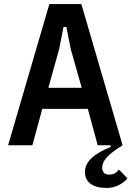

<svg xmlns="http://www.w3.org/2000/svg" viewBox="-20 -718 650 949"><path d="M610 164Q593 184 566 197.5Q539 211 507 211Q456 211 428 190.5Q400 170 400 132Q400 94 432.5 63.5Q465 33 528 8L526 0H463L414 -180H189L140 0H20L224 -698H382L586 0Q528 36 506.5 61Q485 86 485 112Q485 126 493.5 135.5Q502 145 520 145Q537 145 548.5 138Q560 131 568 120ZM330 -474 308 -585H294L272 -474L219 -284H384Z"/></svg>

Font: IBM Plex Sans Condensed SemiBold
Style: Regular
Weight: 600
Width: 3
Designer: Mike Abbink, Paul van der Laan, Pieter van Rosmalen
Foundry: Bold Monday
Version: Version 1.3